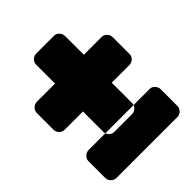

<svg xmlns="http://www.w3.org/2000/svg" viewBox="-199 -781 934 934"><g transform="rotate(-45 268.5 -314.0)"><path d="M368 -498H491C514 -498 528 -476 528 -460V-343C528 -320 507 -306 491 -306H368V-165C368 -142 347 -128 331 -128H207C184 -128 170 -149 170 -165V-306H44C21 -306 6 -327 6 -343V-460C6 -483 28 -498 44 -498H170V-628C170 -651 191 -666 207 -666H331C354 -666 368 -644 368 -628ZM477 38C493 38 514 23 514 0V-116C514 -132 500 -154 477 -154H56C40 -154 18 -139 18 -116V0C18 16 33 38 56 38Z"/></g></svg>

Font: Asimov Print
Style: E
Weight: 500
Designer: Google
Version: Version 2.000980; 2014